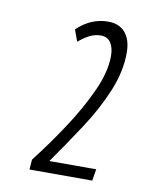

<svg xmlns="http://www.w3.org/2000/svg" viewBox="-56 -814 358 488"><g transform="rotate(10 122.5 -570.5)"><path d="M53 -368 55 -394Q91 -440 126 -493Q161 -546 184 -596.5Q207 -647 207 -688Q207 -709 198.5 -722Q190 -735 173 -735Q159 -735 146 -729Q133 -723 116 -709L105 -739Q141 -773 185 -773Q214 -773 229.5 -754.5Q245 -736 245 -703Q245 -655 224 -604Q203 -553 169 -501Q135 -449 99 -398H220L215 -368Z"/></g></svg>

Font: Georama Condensed Light
Style: Italic
Weight: 300
Width: 3
Italic angle: -9°
Designer: Jean-Baptiste Levee
Foundry: Production Type
Version: Version 1.000